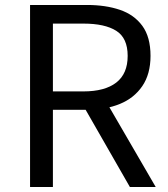

<svg xmlns="http://www.w3.org/2000/svg" viewBox="-20 -753 675 773"><path d="M101 0V-733H330Q405 -733 462.5 -713.5Q520 -694 553 -649Q586 -604 586 -528Q586 -455 553 -406.5Q520 -358 462.5 -334.5Q405 -311 330 -311H193V0ZM193 -385H316Q402 -385 448 -420.5Q494 -456 494 -528Q494 -600 448 -629Q402 -658 316 -658H193ZM503 0 311 -335 384 -384 607 0Z"/></svg>

Font: Noto Sans HK
Style: Regular
Weight: 400
Designer: Ryoko NISHIZUKA 西塚涼子 (kana, bopomofo & ideographs); Paul D. Hunt (Latin, Greek & Cyrillic); Sandoll Communications 산돌커뮤니
Foundry: Adobe
Version: Version 2.004-H2;hotconv 1.0.118;makeotfexe 2.5.65603